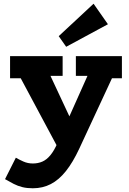

<svg xmlns="http://www.w3.org/2000/svg" viewBox="-20 -772 693 1030"><path d="M156 238Q125 238 100.5 232Q76 226 53.5 214.5Q31 203 7 189L65 74Q82 84 105.5 94.5Q129 105 156 105Q184 105 207 95Q230 85 250 61Q270 37 288 -4L489 -454H628L405 26Q371 99 333.5 146Q296 193 252.5 215.5Q209 238 156 238ZM308 53 64 -403H233L412 -20ZM34 -352V-471H316V-365H136V-352ZM387 -365V-471H634V-352H535V-365ZM335 -521 295 -578 482 -752 559 -642Z"/></svg>

Font: BioRhyme ExtraBold ExtraBold
Style: Regular
Weight: 800
Version: Version 1.600;gftools[0.9.33]